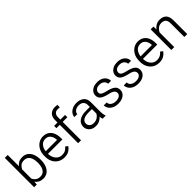

<svg xmlns="http://www.w3.org/2000/svg" viewBox="294 -2111 3472 3472"><g transform="rotate(-45 2030.0 -375.0)"><path d="M509.3 -269V-258.8Q509.3 -180.7 485.1 -120.1Q460.9 -59.6 415.5 -24.9Q370.1 9.8 305.2 9.8Q251 9.8 211.2 -10.5Q171.4 -30.8 145 -66.9L141.1 0H72.3V-750H147V-461.9Q173.3 -498.5 212.2 -518.3Q251 -538.1 304.2 -538.1Q370.1 -538.1 415.8 -504.6Q461.4 -471.2 485.4 -410.6Q509.3 -350.1 509.3 -269ZM434.1 -258.8V-269Q434.1 -326.2 419.4 -372.8Q404.8 -419.4 372.8 -447Q340.8 -474.6 287.6 -474.6Q231 -474.6 197.5 -446.8Q164.1 -418.9 147 -380.9V-144.5Q165 -106.4 199.5 -80.3Q233.9 -54.2 288.6 -54.2Q339.8 -54.2 371.8 -81.5Q403.8 -108.9 418.9 -155.3Q434.1 -201.7 434.1 -258.8Z M842.8 9.8Q771.5 9.8 717.5 -23.4Q663.6 -56.6 633.3 -114.7Q603 -172.9 603 -247.6V-268.1Q603 -352.1 635.3 -412.6Q667.5 -473.1 719.7 -505.6Q772 -538.1 831.5 -538.1Q902.8 -538.1 950.2 -505.6Q997.6 -473.1 1021 -416.5Q1044.4 -359.9 1044.4 -287.6V-249.5H677.7V-247.6Q677.7 -193.8 698.5 -149.4Q719.2 -105 756.8 -78.6Q794.4 -52.2 846.2 -52.2Q893.6 -52.2 928.2 -70.6Q962.9 -88.9 989.7 -124L1035.6 -88.4Q1009.8 -49.8 963.6 -20Q917.5 9.8 842.8 9.8ZM831.5 -476.1Q771 -476.1 730.5 -432.1Q689.9 -388.2 680.2 -311.5H970.2V-318.4Q968.8 -357.9 954.1 -394Q939.5 -430.2 909.4 -453.1Q879.4 -476.1 831.5 -476.1Z M1272.5 0H1198.2V-469.7H1112.3V-528.3H1198.2V-588.9Q1198.2 -671.9 1242.2 -716.1Q1286.1 -760.3 1362.8 -760.3Q1395.5 -760.3 1425.3 -752.4L1420.4 -690.9Q1399.4 -695.8 1369.1 -695.8Q1323.7 -695.8 1298.1 -668.2Q1272.5 -640.6 1272.5 -588.9V-528.3H1391.6V-469.7H1272.5Z M1824.2 0Q1819.3 -11.7 1816.2 -29.1Q1813 -46.4 1811.5 -64.5Q1785.6 -34.2 1744.1 -12.2Q1702.6 9.8 1647.5 9.8Q1594.7 9.8 1555.4 -10.5Q1516.1 -30.8 1494.4 -65.4Q1472.7 -100.1 1472.7 -143.6Q1472.7 -225.1 1537.1 -269.5Q1601.6 -314 1711.9 -314H1810.5V-364.7Q1810.5 -416.5 1779.1 -446.8Q1747.6 -477.1 1687 -477.1Q1630.9 -477.1 1595 -449Q1559.1 -420.9 1559.1 -382.3H1484.4Q1484.4 -421.4 1510 -457Q1535.6 -492.7 1582.3 -515.4Q1628.9 -538.1 1690.9 -538.1Q1775.9 -538.1 1830.3 -494.6Q1884.8 -451.2 1884.8 -363.8V-113.3Q1884.8 -86.4 1889.4 -56.6Q1894 -26.9 1902.3 -6.8V0ZM1657.2 -56.2Q1713.9 -56.2 1753.9 -83.7Q1793.9 -111.3 1810.5 -147.5V-259.8H1723.1Q1639.6 -259.8 1593.5 -232.2Q1547.4 -204.6 1547.4 -152.3Q1547.4 -112.3 1575.9 -84.2Q1604.5 -56.2 1657.2 -56.2Z M2346.2 -137.7Q2346.2 -158.2 2336.4 -177Q2326.7 -195.8 2298.6 -211.7Q2270.5 -227.5 2214.8 -238.8Q2126.5 -257.3 2076.9 -290.8Q2027.3 -324.2 2027.3 -389.2Q2027.3 -429.7 2050.8 -463.6Q2074.2 -497.6 2117.2 -517.8Q2160.2 -538.1 2218.3 -538.1Q2280.8 -538.1 2325 -516.6Q2369.1 -495.1 2392.8 -458.5Q2416.5 -421.9 2416.5 -376.5H2341.8Q2341.8 -413.6 2309.8 -444.8Q2277.8 -476.1 2218.3 -476.1Q2156.2 -476.1 2129.2 -449.2Q2102.1 -422.4 2102.1 -391.1Q2102.1 -369.6 2112.1 -353.5Q2122.1 -337.4 2150.4 -324.5Q2178.7 -311.5 2233.4 -299.3Q2330.1 -276.9 2375.2 -241.5Q2420.4 -206.1 2420.4 -142.6Q2420.4 -75.2 2366 -32.7Q2311.5 9.8 2221.2 9.8Q2152.8 9.8 2105.5 -13.9Q2058.1 -37.6 2033.7 -75.4Q2009.3 -113.3 2009.3 -155.8H2084Q2086.4 -116.2 2107.7 -93.8Q2128.9 -71.3 2159.7 -62Q2190.4 -52.7 2221.2 -52.7Q2282.2 -52.7 2314.2 -77.9Q2346.2 -103 2346.2 -137.7Z M2857.9 -137.7Q2857.9 -158.2 2848.1 -177Q2838.4 -195.8 2810.3 -211.7Q2782.2 -227.5 2726.6 -238.8Q2638.2 -257.3 2588.6 -290.8Q2539.1 -324.2 2539.1 -389.2Q2539.1 -429.7 2562.5 -463.6Q2585.9 -497.6 2628.9 -517.8Q2671.9 -538.1 2730 -538.1Q2792.5 -538.1 2836.7 -516.6Q2880.9 -495.1 2904.5 -458.5Q2928.2 -421.9 2928.2 -376.5H2853.5Q2853.5 -413.6 2821.5 -444.8Q2789.6 -476.1 2730 -476.1Q2668 -476.1 2640.9 -449.2Q2613.8 -422.4 2613.8 -391.1Q2613.8 -369.6 2623.8 -353.5Q2633.8 -337.4 2662.1 -324.5Q2690.4 -311.5 2745.1 -299.3Q2841.8 -276.9 2887 -241.5Q2932.1 -206.1 2932.1 -142.6Q2932.1 -75.2 2877.7 -32.7Q2823.2 9.8 2732.9 9.8Q2664.6 9.8 2617.2 -13.9Q2569.8 -37.6 2545.4 -75.4Q2521 -113.3 2521 -155.8H2595.7Q2598.1 -116.2 2619.4 -93.8Q2640.6 -71.3 2671.4 -62Q2702.1 -52.7 2732.9 -52.7Q2793.9 -52.7 2825.9 -77.9Q2857.9 -103 2857.9 -137.7Z M3269.5 9.8Q3198.2 9.8 3144.3 -23.4Q3090.3 -56.6 3060.1 -114.7Q3029.8 -172.9 3029.8 -247.6V-268.1Q3029.8 -352.1 3062 -412.6Q3094.2 -473.1 3146.5 -505.6Q3198.7 -538.1 3258.3 -538.1Q3329.6 -538.1 3377 -505.6Q3424.3 -473.1 3447.8 -416.5Q3471.2 -359.9 3471.2 -287.6V-249.5H3104.5V-247.6Q3104.5 -193.8 3125.2 -149.4Q3146 -105 3183.6 -78.6Q3221.2 -52.2 3272.9 -52.2Q3320.3 -52.2 3355 -70.6Q3389.6 -88.9 3416.5 -124L3462.4 -88.4Q3436.5 -49.8 3390.4 -20Q3344.2 9.8 3269.5 9.8ZM3258.3 -476.1Q3197.8 -476.1 3157.2 -432.1Q3116.7 -388.2 3106.9 -311.5H3397V-318.4Q3395.5 -357.9 3380.9 -394Q3366.2 -430.2 3336.2 -453.1Q3306.2 -476.1 3258.3 -476.1Z M3798.8 -474.6Q3746.6 -474.6 3710.2 -444.3Q3673.8 -414.1 3655.8 -371.1V0H3581.5V-528.3H3652.3L3654.8 -451.7Q3682.6 -491.7 3724.6 -514.9Q3766.6 -538.1 3819.3 -538.1Q3897.9 -538.1 3943.4 -493.9Q3988.8 -449.7 3988.8 -345.2V0H3914.1V-345.7Q3914.1 -417.5 3883.5 -446Q3853 -474.6 3798.8 -474.6Z"/></g></svg>

Font: Vazirmatn UI Light
Style: Regular
Weight: 300
Designer: Saber Rastikerdar
Foundry: Saber Rastikerdar
Version: Version 33.003